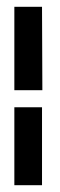

<svg xmlns="http://www.w3.org/2000/svg" viewBox="-20 -484 177 562"><path d="M22 58H103V-170H22ZM22 -220H104L103 -464H22Z"/></svg>

Font: Rabbid Highway Sign II Hop
Style: Regular
Weight: 400
Foundry: Cannot Into Space Fonts
Version: Version 0.277